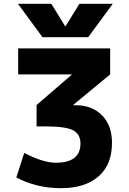

<svg xmlns="http://www.w3.org/2000/svg" viewBox="-20 -987 683 1017"><path d="M66.4 -46.9 108.4 -176.8Q209 -125 275.4 -125Q406.2 -125 406.2 -226.6Q406.2 -276.4 367.2 -296.9Q328.1 -317.4 223.6 -317.4H173.8V-430.7L359.4 -590.8V-592.8H76.2V-730.5H563.5V-592.8L368.2 -431.6V-429.7H380.9Q467.8 -429.7 520.5 -376Q573.2 -322.3 573.2 -230.5Q573.2 -115.2 502 -52.7Q430.7 9.8 302.2 9.8Q173.8 9.8 66.4 -46.9ZM75.2 -966.8H252L325.2 -847.7H327.1L400.4 -966.8H577.1L447.3 -790H205.1Z"/></svg>

Font: GenEi M Gothic v2 Heavy
Style: Regular
Weight: 800
Version: Version 2.0